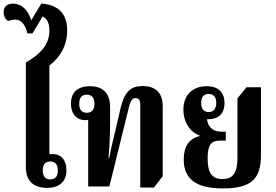

<svg xmlns="http://www.w3.org/2000/svg" viewBox="-45 -1038 1535 1069"><path d="M217 8C288 8 325 -29 325 -90C325 -145 297 -177 256 -180C246 -181 234 -180 230 -179V-673C294 -723 329 -788 329 -869C329 -953 288 -1011 185 -1018L129 -925C109 -988 71 -1018 27 -1018C-6 -1018 -25 -999 -25 -970C-25 -953 -19 -934 0 -921C10 -925 26 -929 39 -929C74 -929 98 -898 107 -852H136L192 -946C218 -935 230 -908 230 -868C230 -789 180 -737 99 -690V-107C99 -34 138 8 217 8ZM234 -39C206 -39 193 -58 193 -89C193 -120 206 -139 234 -139C264 -139 277 -120 277 -89C277 -57 264 -39 234 -39Z M736 6H812L861 -57V-447C861 -514 828 -559 749 -559C686 -559 650 -531 627 -439L605 -343C590 -279 576 -226 563 -158H559C565 -220 568 -300 568 -357V-442C568 -518 528 -558 457 -558C385 -558 350 -522 350 -461C350 -402 384 -369 429 -369C435 -369 441 -370 446 -371V0H564L672 -438C683 -482 694 -492 710 -492C728 -492 736 -479 736 -454ZM438 -410C410 -410 396 -428 396 -460C396 -493 410 -511 438 -511C466 -511 481 -493 481 -460C481 -428 466 -410 438 -410Z M1194 11C1350 11 1408 -37 1408 -176V-552H1327L1277 -490V-161C1277 -72 1249 -41 1194 -41C1134 -41 1111 -76 1111 -157C1111 -231 1131 -255 1178 -255H1212V-305H1188C1130 -305 1112 -341 1107 -375C1109 -374 1110 -374 1112 -374C1168 -374 1205 -402 1205 -464C1205 -525 1169 -558 1106 -558C1024 -558 976 -506 976 -427C976 -361 1011 -303 1066 -284V-280C1008 -266 978 -224 978 -149C978 -40 1049 11 1194 11ZM1117 -414C1088 -414 1075 -434 1075 -465C1075 -496 1088 -515 1117 -515C1145 -515 1159 -496 1159 -465C1159 -434 1145 -414 1117 -414Z"/></svg>

Font: Noto Serif Thai Condensed
Style: Bold
Weight: 700
Width: 3
Designer: Monotype Design Team
Foundry: Monotype Imaging Inc.
Version: Version 2.002